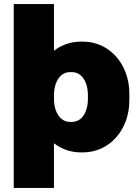

<svg xmlns="http://www.w3.org/2000/svg" viewBox="-20 -740 680 950"><path d="M48 190H247V-31C284 -3 329 14 379 14H391C522 14 620 -98 620 -243V-277C620 -422 522 -534 391 -534H379C329 -534 284 -517 247 -489V-720H48ZM325 -137C279 -137 247 -185 247 -251V-269C247 -335 279 -383 325 -383H337C384 -383 415 -335 415 -269V-251C415 -185 384 -137 337 -137Z"/></svg>

Font: Fixel Text Black
Style: Regular
Weight: 900
Width: 4
Designer: AlfaBravo + MacPaw
Foundry: Kyrylo Tkachov, Marchela Mozhyna, Serhii Makarenko, Maria Weinstein, Zakhar Kryvoshyya
Version: Version 1.211